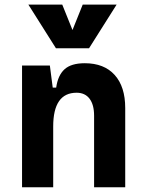

<svg xmlns="http://www.w3.org/2000/svg" viewBox="-20 -796 626 816"><path d="M379.9 0V-304.2Q379.9 -351.1 360.6 -376.5Q341.3 -401.9 305.5 -401.9Q206.1 -401.9 206.1 -258.3L175.8 -423.8H218.8Q226.1 -476.1 254.4 -501.7Q282.7 -527.3 340.3 -527.3Q422.4 -527.3 467.3 -477.5Q512.2 -427.7 512.2 -336.9V0ZM73.7 0V-517.6H191.9L206.1 -408.2V0ZM217.8 -590.8 100.6 -776.4H244.6L293 -656.2H283.2L331.5 -776.4H475.6L358.4 -590.8Z"/></svg>

Font: Cascadia Mono PL
Style: Regular
Weight: 400
Monospace: yes
Designer: Aaron Bell
Foundry: Saja Typeworks
Version: Version 2102.003